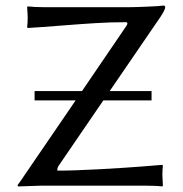

<svg xmlns="http://www.w3.org/2000/svg" viewBox="-20 -671 662 694"><path d="M187 -54.2Q245.1 -54.2 340.1 -59.3Q435.1 -64.5 501 -69.8L566.9 -75.2L568.8 -71.8Q566.9 -56.2 566.9 -39.1Q566.9 -28.3 568.8 0L566.9 2.9Q543 0 496.1 0H132.8L45.9 2.9L43 -1Q49.3 -9.3 58.3 -22.5Q67.4 -35.6 68.8 -38.1L253.4 -308.1H105V-341.8H276.4L438 -579.1Q441.4 -585 440.2 -587.9Q439 -590.8 435.1 -590.8Q380.4 -590.8 325.2 -587.4Q270 -584 200 -578.4Q129.9 -572.8 80.1 -569.8L78.1 -573.2Q80.1 -588.9 80.1 -606Q80.1 -616.7 78.1 -645L80.1 -647.9Q104.5 -645 141.1 -645H444.8Q468.8 -645 513.7 -647Q558.6 -648.9 570.8 -650.9Q577.1 -650.9 577.1 -645Q577.1 -632.8 546.9 -590.8L376.5 -341.8H527.8V-308.1H353.5L191.9 -71.8Q187 -64.9 187 -54.2Z"/></svg>

Font: Linux Biolinum G
Style: Regular
Weight: 400
Designer: Philipp H. Poll
Foundry: Philipp H. Poll
Version: Version 1.1.0 ; ttfautohint (v1.6)